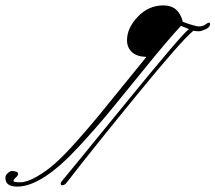

<svg xmlns="http://www.w3.org/2000/svg" viewBox="-267 -500 799 712"><path d="M-247 160Q-247 144 -226 134Q-200 134 -200 145Q-200 151 -208.5 158.5Q-217 166 -217 171Q-217 176 -192 176Q-167 176 -130.5 155Q-94 134 -61 104.5Q-28 75 19.5 21.5Q67 -32 100.5 -73Q134 -114 189.5 -182.5Q245 -251 276 -289Q240 -290 222 -307Q204 -324 204 -351Q204 -396 244 -438Q284 -480 339 -480Q396 -480 411 -419Q457 -402 471 -402Q485 -402 494.5 -409Q504 -416 508 -416Q512 -416 512 -410Q512 -399 495.5 -391.5Q479 -384 470.5 -384Q462 -384 450 -386Q406 -350 241.5 -149Q77 52 -22 180Q-29 187 -35.5 187Q-42 187 -42 181.5Q-42 176 -37.5 171.5Q-33 167 192 -109Q417 -385 434 -392L404 -404Q354 -350 281 -260Q208 -170 149.5 -98.5Q91 -27 26 43Q-111 192 -203 192Q-247 192 -247 160Z"/></svg>

Font: Miss Fajardose
Style: Regular
Weight: 400
Version: Version 1.000